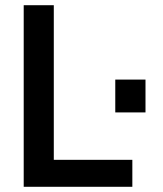

<svg xmlns="http://www.w3.org/2000/svg" viewBox="-20 -717 627 737"><path d="M71 0V-697H186.5V-103.5H488V0ZM422.5 -285.5V-411.5H538.5V-285.5Z"/></svg>

Font: HK Grotesk SemiBold
Style: Regular
Weight: 600
Designer: Alfredo Marco Pradil
Foundry: Hanken Design Co.
Version: Version 3.001;FEAKit 1.0